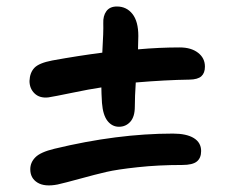

<svg xmlns="http://www.w3.org/2000/svg" viewBox="-20 -647 740 591"><path d="M128.9 -347.2Q102.1 -344.2 86.4 -359.4Q70.8 -374.5 70.8 -397.9Q71.8 -423.3 85.9 -438.2Q100.1 -453.1 141.1 -460.9Q222.2 -475.6 294.9 -484.9Q298.8 -550.3 297.9 -575.2Q296.9 -598.1 307.4 -612.5Q317.9 -627 339.8 -627Q369.6 -627 387.7 -604Q405.8 -581.1 405.8 -536.1Q405.8 -530.3 405.3 -516.6Q404.8 -502.9 404.8 -495.1Q470.7 -501 533.2 -501Q568.4 -501 589.6 -484.6Q610.8 -468.3 610.8 -441.9Q610.8 -422.4 599.9 -412.4Q588.9 -402.3 563 -401.9Q490.2 -400.9 397.9 -393.1Q395 -349.6 395 -318.8Q395 -287.6 381.1 -272.2Q367.2 -256.8 346.2 -256.8Q325.2 -256.8 311 -274.7Q296.9 -292.5 293.9 -330.1Q292 -362.3 292 -377.9Q255.9 -372.6 201.7 -361.3Q147.5 -350.1 128.9 -347.2ZM157.2 -79.1Q117.2 -71.3 95.2 -85Q73.2 -98.6 73.2 -126Q73.2 -147 88.9 -162.8Q104.5 -178.7 147 -189Q340.8 -235.8 512.2 -235.8Q554.2 -235.8 576.7 -221.9Q599.1 -208 599.1 -182.1Q599.1 -160.6 585.9 -149.9Q572.8 -139.2 541 -139.2Q467.3 -139.2 404.1 -132.3Q340.8 -125.5 307.1 -117.7Q273.4 -109.9 226.3 -96.9Q179.2 -84 157.2 -79.1Z"/></svg>

Font: Shantell Sans Bouncy
Style: Regular
Weight: 500
Designer: Stephen Nixon, Anya Danilova, Shantell Martin
Foundry: Arrow Type
Version: Version 1.006;[9816181b4]